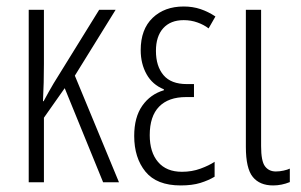

<svg xmlns="http://www.w3.org/2000/svg" viewBox="-20 -561 928 591"><path d="M335.9 -530.8 210.4 -328.1 346.2 0H297.4L179.2 -289.6L115.2 -198.7V0H68.4V-530.8H115.2V-364.7Q115.2 -336.4 114.5 -307.1Q113.8 -277.8 112.3 -249.5H114.3Q129.4 -277.8 145 -304.2L285.2 -530.8Z M577.1 -302.2V-262.2H552.7Q498.5 -262.2 469.7 -232.7Q440.9 -203.1 440.9 -145Q440.9 -92.3 466.6 -62.3Q492.2 -32.2 540 -32.2Q570.8 -32.2 597.4 -42Q624 -51.8 640.6 -63V-17.1Q622.1 -5.9 596.9 2Q571.8 9.8 536.1 9.8Q462.4 9.8 427.7 -32.7Q393.1 -75.2 393.1 -142.6Q393.1 -200.2 418 -235.6Q442.9 -271 484.4 -283.2V-286.1Q449.2 -300.3 431.2 -332.5Q413.1 -364.7 413.1 -406.7Q413.1 -470.7 449.7 -505.9Q486.3 -541 545.4 -541Q573.2 -541 597.2 -533Q621.1 -524.9 643.1 -510.3L622.1 -473.6Q607.4 -484.9 587.6 -491.9Q567.9 -499 545.4 -499Q504.9 -499 482.4 -474.1Q460 -449.2 460 -404.3Q460 -357.4 483.2 -329.8Q506.3 -302.2 555.2 -302.2Z M783.7 -530.8V-111.3Q783.7 -64.9 795.7 -49.1Q807.6 -33.2 829.1 -33.2Q840.8 -33.2 853 -35.9Q865.2 -38.6 872.1 -42V-0.5Q846.7 9.8 820.8 9.8Q779.3 9.8 758.1 -16.4Q736.8 -42.5 736.8 -108.9V-530.8Z"/></svg>

Font: Open Sans Condensed Light
Style: Regular
Weight: 300
Width: 3
Designer: Monotype Design Team
Foundry: Monotype Imaging Inc.
Version: Version 3.003; ttfautohint (v1.8.4)